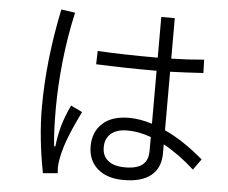

<svg xmlns="http://www.w3.org/2000/svg" viewBox="-55 -849 1110 935"><g transform="rotate(5 500.0 -381.0)"><path d="M914 -58Q841 -125 762 -168V-124Q762 -53 716 -15.5Q670 22 582 22Q501 22 454.5 -18.5Q408 -59 408 -128Q408 -198 453.5 -240Q499 -282 583 -282Q636 -282 696 -263V-522H688Q537 -522 400 -528L402 -593Q527 -586 690 -586H696V-785H762V-587Q847 -589 922 -596L924 -531Q827 -525 762 -523V-237Q854 -195 952 -111ZM237 -112Q242 -159 254.5 -207Q267 -255 296 -317L352 -290Q308 -200 287.5 -143Q267 -86 260 -36Q258 -18 258 -11Q258 -1 260 17L188 23Q155 -148 155 -295Q155 -526 208 -779L276 -769Q249 -650 236 -527Q223 -404 223 -294Q223 -181 231 -112ZM696 -198Q635 -220 581 -220Q528 -220 500 -195.5Q472 -171 472 -129Q472 -86 501 -63Q530 -40 583 -40Q641 -40 668.5 -62Q696 -84 696 -130Z"/></g></svg>

Font: IBM Plex Sans JP
Style: Regular
Weight: 400
Designer: Mike Abbink; Paul van der Laan; Pieter van Rosmalen; Wujin Sim; Yejin Wi; Jinhee Kim; Boomi Park; Yona Kim; Kichan Ma
Foundry: Sandoll Inc.
Version: Version 1.001